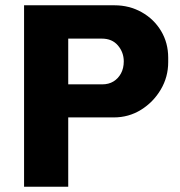

<svg xmlns="http://www.w3.org/2000/svg" viewBox="-20 -706 679 726"><path d="M71 0V-686H413Q469 -686 515.5 -660Q562 -634 589 -589Q616 -544 616 -488V-471Q616 -415 588 -367.5Q560 -320 513.5 -291Q467 -262 410 -262H238V0ZM238 -387H366Q391 -387 409 -398Q427 -409 437.5 -428.5Q448 -448 448 -474Q448 -508 426 -534Q404 -560 365 -560H238Z"/></svg>

Font: Chivo Medium
Style: Bold
Weight: 700
Version: Version 2.002